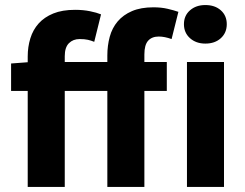

<svg xmlns="http://www.w3.org/2000/svg" viewBox="-20 -742 973 762"><path d="M406 0V-381H237V0H90V-381H24V-490L90 -495V-518Q90 -556 100.5 -590Q111 -624 133.5 -649Q156 -674 191.5 -688.5Q227 -703 278 -703Q310 -703 337 -697.5Q364 -692 381 -685L354 -576Q342 -581 329 -584Q316 -587 296 -587Q270 -587 253.5 -570.5Q237 -554 237 -519V-496H406V-522Q406 -561 415.5 -596Q425 -631 447 -657Q469 -683 504 -698Q539 -713 589 -713Q620 -713 645.5 -707Q671 -701 688 -695L661 -587Q633 -597 610 -597Q583 -597 568 -580.5Q553 -564 553 -526V-496H642V-381H553V0ZM722 0V-496H869V0ZM795 -569Q758 -569 734 -590.5Q710 -612 710 -646Q710 -680 734 -701Q758 -722 795 -722Q833 -722 856.5 -701Q880 -680 880 -646Q880 -612 856.5 -590.5Q833 -569 795 -569Z"/></svg>

Font: TT Toshiba Sans
Style: Bold
Weight: 700
Designer: Paul D. Hunt
Foundry: Toshiba Corporation
Version: Version 2.020;PS 2.000;hotconv 1.0.86;makeotf.lib2.5.63406